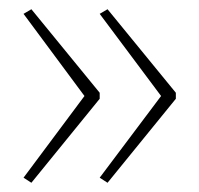

<svg xmlns="http://www.w3.org/2000/svg" viewBox="-20 -487 432 416"><path d="M361 -273 213 -91 196 -102 329 -279 196 -457 213 -467 361 -286ZM196 -273 48 -91 31 -102 163 -279 31 -457 48 -467 196 -286Z"/></svg>

Font: Noto Sans Telugu SemiCondensed Thin
Style: Regular
Weight: 100
Width: 4
Designer: Jelle Bosma - Monotype Design Team
Foundry: Monotype Imaging Inc.
Version: Version 2.005; ttfautohint (v1.8.4.7-5d5b)